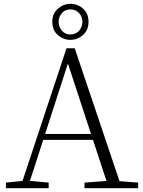

<svg xmlns="http://www.w3.org/2000/svg" viewBox="-20 -982 747 1002"><path d="M347 -774Q311 -774 282 -799Q253 -824 253 -868Q253 -911 282 -936.5Q311 -962 347 -962Q385 -962 413.5 -937Q442 -912 442 -868Q442 -825 413.5 -799.5Q385 -774 347 -774ZM347 -802Q376 -802 393 -822Q410 -842 410 -868Q410 -894 393 -913.5Q376 -933 347 -933Q320 -933 303 -913.5Q286 -894 286 -868Q286 -842 303 -822Q320 -802 347 -802ZM11 0V-29L109 -39H126L234 -29V0ZM85 0 327 -730H370L616 0H548L324 -682H344L340 -668L124 0ZM192 -252 194 -283H493L495 -252ZM421 0V-29L554 -39H574L701 -29V0Z"/></svg>

Font: Noto Serif JP
Style: Regular
Weight: 200
Designer: Ryoko NISHIZUKA 西塚涼子 (kana & ideographs); Frank Grießhammer (Latin, Greek & Cyrillic); Wenlong ZHANG 张文龙 (bopomofo); San
Foundry: Adobe
Version: Version 2.001;hotconv 1.1.0;makeotfexe 2.6.0